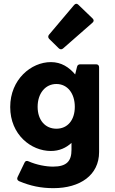

<svg xmlns="http://www.w3.org/2000/svg" viewBox="-20 -814 609 1019"><path d="M471.7 -715.8 395.5 -789.1C387.7 -796.9 379.9 -794.9 373 -787.1L240.2 -629.9C234.4 -623 234.4 -614.3 241.2 -607.4L292 -557.6C298.8 -550.8 307.6 -550.8 314.5 -556.6L470.7 -693.4C478.5 -700.2 479.5 -708 471.7 -715.8ZM388.7 -459 378.9 -418.9C346.7 -457 305.7 -484.4 250 -484.4C145.5 -484.4 34.2 -392.6 34.2 -246.1C34.2 -98.6 145.5 -12.7 250 -12.7C294.9 -12.7 331.1 -29.3 359.4 -55.7V-18.6C359.4 40 335 70.3 261.7 70.3C224.6 70.3 174.8 61.5 130.9 42C122.1 38.1 114.3 40 110.4 48.8L73.2 126C69.3 134.8 71.3 142.6 81.1 147.5C141.6 172.9 197.3 184.6 263.7 184.6C405.3 184.6 505.9 115.2 505.9 -6.8V-457C505.9 -466.8 500 -472.7 490.2 -472.7H406.2C397.5 -472.7 390.6 -468.8 388.7 -459ZM279.3 -130.9C219.7 -130.9 179.7 -176.8 179.7 -247.1C179.7 -317.4 219.7 -368.2 279.3 -368.2C338.9 -368.2 377 -317.4 377 -247.1C377 -176.8 338.9 -130.9 279.3 -130.9Z"/></svg>

Font: Ed Sans Neue
Style: Bold
Weight: 700
Designer: Stephen Hutchings
Version: Version 1.004;PS 001.004;hotconv 1.0.88;makeotf.lib2.5.64775